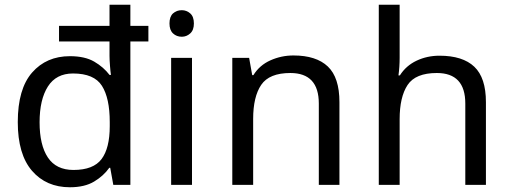

<svg xmlns="http://www.w3.org/2000/svg" viewBox="-20 -780 2151 810"><path d="M275 10Q175 10 115 -59.5Q55 -129 55 -265Q55 -405 115.5 -474Q176 -543 275 -543Q338 -543 377.5 -520Q417 -497 442 -464H448Q446 -477 444 -502.5Q442 -528 442 -544V-605H229V-671H442V-760H530V-671H606V-605H530V0H458L445 -72H441Q417 -38 377 -14Q337 10 275 10ZM290 -63Q374 -63 408.5 -109Q443 -155 443 -248V-265Q443 -366 410 -418Q377 -470 288 -470Q217 -470 182 -415Q147 -360 147 -264Q147 -168 182 -115.5Q217 -63 290 -63Z M747 -737Q767 -737 782.5 -723.5Q798 -710 798 -681Q798 -653 782.5 -639Q767 -625 747 -625Q725 -625 710 -639Q695 -653 695 -681Q695 -710 710 -723.5Q725 -737 747 -737ZM790 -536V0H702V-536Z M1218 -546Q1314 -546 1363 -499.5Q1412 -453 1412 -349V0H1325V-343Q1325 -472 1205 -472Q1116 -472 1082 -422Q1048 -372 1048 -278V0H960V-536H1031L1044 -463H1049Q1075 -505 1121 -525.5Q1167 -546 1218 -546Z M1666 -537Q1666 -497 1661 -462H1667Q1693 -503 1737.5 -524Q1782 -545 1834 -545Q1932 -545 1981 -498.5Q2030 -452 2030 -349V0H1943V-343Q1943 -472 1823 -472Q1733 -472 1699.5 -421.5Q1666 -371 1666 -277V0H1578V-760H1666Z"/></svg>

Font: Noto Sans Avestan
Style: Regular
Weight: 400
Designer: Monotype Design Team
Foundry: Monotype Imaging Inc.
Version: Version 2.003; ttfautohint (v1.8.4.7-5d5b)